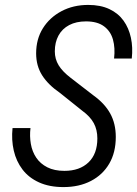

<svg xmlns="http://www.w3.org/2000/svg" viewBox="-20 -752 558 781"><path d="M238 9Q181 9 139 -10Q97 -29 71.5 -62.5Q46 -96 36 -139.5Q26 -183 31 -231H104Q100 -198 105.5 -166.5Q111 -135 127.5 -110.5Q144 -86 172.5 -71.5Q201 -57 242 -57Q304 -57 340 -91.5Q376 -126 376 -189Q376 -224 361.5 -251Q347 -278 314 -302L224 -374Q176 -407 151.5 -445.5Q127 -484 127 -535Q127 -593 154.5 -637Q182 -681 230 -706.5Q278 -732 339 -732Q389 -732 425 -715Q461 -698 482.5 -668Q504 -638 512.5 -598.5Q521 -559 516 -514H444Q449 -557 439.5 -591Q430 -625 403 -645Q376 -665 330 -665Q290 -665 261.5 -650Q233 -635 218 -607.5Q203 -580 203 -543Q203 -512 218.5 -486.5Q234 -461 268 -435L360 -364Q406 -331 428.5 -290Q451 -249 451 -195Q451 -132 424.5 -86.5Q398 -41 350 -16Q302 9 238 9Z"/></svg>

Font: Instrument Sans SemiCondensed
Style: Italic
Weight: 400
Width: 4
Italic angle: -13°
Designer: Rodrigo Fuenzalida
Foundry: fragTYPE
Version: Version 1.000;gftools[0.9.28]